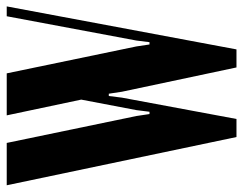

<svg xmlns="http://www.w3.org/2000/svg" viewBox="-108 -642 740 585"><g transform="rotate(-90 262.5 -350.0)"><path d="M413 -305 419 -265H426L431 -305L505 -700H535L404 0H349L275 -349L269 -389H262L257 -349L192 0H137L-10 -700H119L201 -305L207 -265H214L219 -305L251 -473L203 -700H331Z"/></g></svg>

Font: Moniqa Black Heading
Style: Regular
Weight: 900
Designer: Rajesh Rajput
Foundry: Rajesh Rajput
Version: Version 1.000